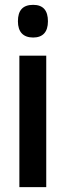

<svg xmlns="http://www.w3.org/2000/svg" viewBox="-20 -773 272 793"><path d="M117 -753C74 -753 54 -730 54 -685C54 -641 76 -618 117 -618C157 -618 178 -641 178 -685C178 -729 159 -753 117 -753ZM171 -543H60V0H171Z"/></svg>

Font: Noto Sans Devanagari ExtraCondensed SemiBold
Style: Regular
Weight: 600
Width: 2
Designer: Jelle Bosma - Monotype Design Team
Foundry: Monotype Imaging Inc.
Version: Version 2.004